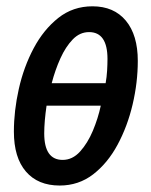

<svg xmlns="http://www.w3.org/2000/svg" viewBox="-20 -570 472 600"><path d="M166.5 9.8Q98.6 9.8 61 -33.9Q23.4 -77.6 23.4 -158.7Q23.4 -223.6 38.8 -292.2Q54.2 -360.8 85.2 -419.2Q116.2 -477.5 162.1 -513.9Q208 -550.3 269 -550.3Q335.9 -550.3 373.3 -505.4Q410.6 -460.4 410.6 -379.9Q410.6 -312.5 394.5 -243.9Q378.4 -175.3 347.4 -117.7Q316.4 -60.1 271 -25.1Q225.6 9.8 166.5 9.8ZM141.6 -310.1H310.1Q313.5 -329.1 314.7 -349.1Q315.9 -369.1 315.9 -385.7Q315.9 -469.7 258.3 -469.7Q229.5 -469.7 207.3 -446.8Q185.1 -423.8 168.7 -387.5Q152.3 -351.1 141.6 -310.1ZM175.8 -70.3Q206.5 -70.3 230.2 -96.4Q253.9 -122.6 270.3 -161.6Q286.6 -200.7 294.9 -239.7H125.5Q122.1 -216.8 120.1 -194.1Q118.2 -171.4 118.2 -153.3Q118.2 -70.3 175.8 -70.3Z"/></svg>

Font: Open Sans Condensed SemiBold
Style: Italic
Weight: 600
Width: 3
Italic angle: -12°
Designer: Monotype Design Team
Foundry: Monotype Imaging Inc.
Version: Version 3.000; ttfautohint (v1.8.4)